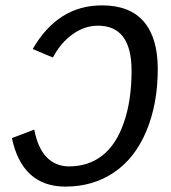

<svg xmlns="http://www.w3.org/2000/svg" viewBox="-20 -689 640 719"><path d="M472.7 -424.3Q472.7 -592.8 346.7 -592.8Q296.9 -592.8 252 -560.8Q207 -528.8 178.2 -473.6L102.5 -505.4Q196.8 -668.9 361.8 -668.9Q466.3 -668.9 518.6 -607.9Q570.8 -546.9 570.8 -430.7Q570.8 -299.3 527.8 -197.5Q484.9 -95.7 406.5 -43Q328.1 9.8 225.1 9.8Q63.5 9.8 24.4 -171.9L108.4 -203.6Q121.1 -135.3 154.5 -100.6Q188 -65.9 238.8 -65.9Q311 -65.9 363 -106.4Q415 -147 443.8 -229.7Q472.7 -312.5 472.7 -424.3Z"/></svg>

Font: Liberation Mono
Style: Italic
Weight: 400
Italic angle: -12°
Monospace: yes
Designer: Steve Matteson
Foundry: Ascender Corporation
Version: Version 2.1.5